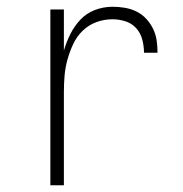

<svg xmlns="http://www.w3.org/2000/svg" viewBox="-20 -548 540 568"><path d="M129 0V-520H169V-398Q176 -423 188 -447Q200 -471 218 -490Q236 -509 261 -518.5Q286 -528 313 -528Q331 -528 349 -525Q367 -522 383.5 -514Q400 -506 412.5 -492.5Q425 -479 433 -462.5Q441 -446 443.5 -428Q446 -410 446 -392H406Q406 -411 401 -430.5Q396 -450 383 -464.5Q370 -479 351 -485Q332 -491 313 -491Q288 -491 265 -482.5Q242 -474 224.5 -457Q207 -440 196.5 -417.5Q186 -395 179.5 -371.5Q173 -348 171 -324Q169 -300 169 -276V0Z"/></svg>

Font: Iosevka Extralight
Style: Regular
Weight: 200
Monospace: yes
Designer: Belleve Invis
Foundry: Belleve Invis
Version: Version 32.0.1; ttfautohint (v1.8.4)